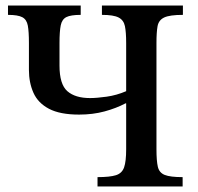

<svg xmlns="http://www.w3.org/2000/svg" viewBox="-20 -677 719 697"><path d="M643 0H334V-34Q379 -34 401 -41Q423 -48 430.5 -69.5Q438 -91 438 -135V-302H436Q402 -284 359.5 -272.5Q317 -261 267 -261Q198 -261 158 -282Q118 -303 101.5 -340Q85 -377 85 -423V-521Q85 -562 81 -584Q77 -606 61 -614.5Q45 -623 9 -623V-657H273V-623Q237 -623 221 -615Q205 -607 200.5 -585Q196 -563 196 -520V-439Q196 -371 224.5 -346Q253 -321 307 -321Q331 -321 367 -326Q403 -331 438 -346V-521Q438 -560 433.5 -582Q429 -604 410.5 -613.5Q392 -623 350 -623V-657H644V-623Q596 -623 576 -613.5Q556 -604 552 -582Q548 -560 548 -521V-135Q548 -93 553 -71.5Q558 -50 578 -42Q598 -34 643 -34Z"/></svg>

Font: STIX Two Text Medium
Style: Regular
Weight: 500
Designer: Ross Mills, John Hudson & Paul Hanslow, Tiro Typeworks Ltd; with prior portions MicroPress Inc., and Coen Hoffman.
Foundry: Tiro Typeworks Ltd
Version: Version 2.13 b171